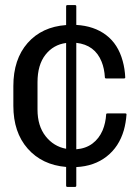

<svg xmlns="http://www.w3.org/2000/svg" viewBox="-20 -640 540 755"><path d="M477.5 -190Q475 -156.5 467 -128Q448 -62.5 399.2 -24.5Q350.5 13.5 280 17V90Q280 95 275 95H245Q240 95 240 90V16.5Q145.5 8.5 89 -55.5Q32.5 -119.5 32.5 -224V-301.5Q32.5 -407 88.5 -470.8Q144.5 -534.5 240 -541.5V-615Q240 -620 245 -620H275Q280 -620 280 -615V-542Q350 -538 397.2 -502.2Q444.5 -466.5 462.5 -400Q471 -369.5 472.5 -335.5Q472.5 -331.5 467.5 -331.5H397.5Q392.5 -331.5 392.5 -335Q390.5 -370.5 379.5 -397.5Q353 -463.5 280 -471.5V-53Q317.5 -56 343.5 -75.5Q369.5 -95 383.5 -127.5Q395.5 -156.5 397.5 -190.5Q397.5 -194 402.5 -194H472.5Q477.5 -194 477.5 -190ZM127.5 -209Q127.5 -145 159.2 -104.5Q191 -64 240 -55V-471Q190 -464.5 158.8 -424.8Q127.5 -385 127.5 -316.5Z"/></svg>

Font: MFEK Sans
Style: Regular
Weight: 400
Designer: Owen Earl
Foundry: indestructible type*
Version: Version 0.001; ttfautohint (v1.8.4.7-5d5b)